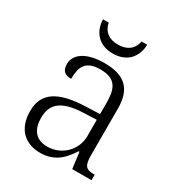

<svg xmlns="http://www.w3.org/2000/svg" viewBox="-176 -844 895 967"><g transform="rotate(30 271.0 -360.5)"><path d="M268 -606C352 -606 395 -661 397 -731H364C354 -680 317 -658 268 -658C219 -658 184 -680 173 -731H140C142 -661 185 -606 268 -606ZM201 10C291 10 333 -44 366 -94H371L383 0H495V-32H491C442 -32 430 -48 430 -112V-379C430 -491 378 -544 258 -544C152 -544 95 -502 95 -446C95 -406 114 -391 151 -391C151 -460 169 -506 256 -506C352 -506 366 -450 366 -372V-310L283 -307C127 -301 53 -254 53 -148C53 -40 117 10 201 10ZM216 -35C148 -35 118 -80 118 -145C118 -224 160 -269 292 -274L366 -277V-181C366 -105 304 -35 216 -35Z"/></g></svg>

Font: Noto Serif Bengali Light
Style: Regular
Weight: 300
Designer: Juan Bruce, Universal Thirst, Indian Type Foundry and the Monotype Design Team.
Foundry: Monotype Imaging Inc.
Version: Version 2.003